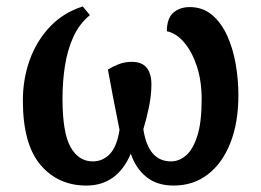

<svg xmlns="http://www.w3.org/2000/svg" viewBox="-20 -566 811 596"><path d="M248 10Q160 10 105.5 -54.5Q51 -119 51 -254Q51 -321 72.5 -380.5Q94 -440 135.5 -483.5Q177 -527 237 -546L259 -519Q226 -492 207.5 -451Q189 -410 181.5 -361Q174 -312 174 -260Q174 -154 199 -109.5Q224 -65 268 -65Q299 -65 321 -88Q343 -111 351 -163Q341 -212 331 -264Q321 -316 315 -350Q329 -359 348 -366.5Q367 -374 389 -374Q421 -374 435.5 -355.5Q450 -337 450 -304Q450 -270 442 -232Q434 -194 425 -165Q440 -65 511 -65Q536 -65 557.5 -83.5Q579 -102 592.5 -144Q606 -186 606 -258Q606 -315 591 -360.5Q576 -406 551.5 -434.5Q527 -463 498 -469Q498 -509 518 -526.5Q538 -544 569 -544Q610 -544 639 -519Q668 -494 686 -453.5Q704 -413 712 -365Q720 -317 720 -271Q720 -185 695 -122Q670 -59 625 -24.5Q580 10 519 10Q467 10 434 -17Q401 -44 386 -89Q344 10 248 10Z"/></svg>

Font: Noto Serif SemiCondensed SemiBold
Style: Regular
Weight: 600
Width: 4
Designer: Monotype Design Team
Foundry: Monotype Imaging Inc.
Version: Version 2.013; ttfautohint (v1.8.4.7-5d5b)